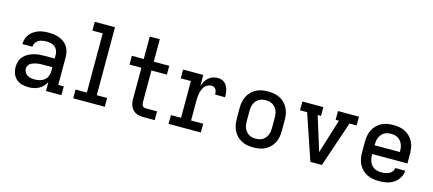

<svg xmlns="http://www.w3.org/2000/svg" viewBox="-54 -1252 4008 1776"><g transform="rotate(15 1950.0 -363.5)"><path d="M246 8Q215 8 184 0Q153 -8 129.5 -29Q106 -50 95 -80Q84 -110 84 -142Q84 -169 92 -196Q100 -223 118.5 -243.5Q137 -264 161.5 -277.5Q186 -291 212 -298.5Q238 -306 265.5 -308.5Q293 -311 321 -311H413V-348Q413 -369 404.5 -389Q396 -409 379 -422Q362 -435 341 -439.5Q320 -444 298 -444Q279 -444 259.5 -440.5Q240 -437 223.5 -427Q207 -417 196.5 -400Q186 -383 185 -363H90Q90 -388 97.5 -412.5Q105 -437 120 -456.5Q135 -476 156 -490.5Q177 -505 200.5 -513.5Q224 -522 248.5 -525Q273 -528 298 -528Q325 -528 351 -524.5Q377 -521 401.5 -511.5Q426 -502 447 -486Q468 -470 482 -448Q496 -426 502 -400Q508 -374 508 -348V-84H561V0H413V-86Q401 -63 383.5 -44.5Q366 -26 344 -14Q322 -2 297 3Q272 8 246 8ZM283 -76Q308 -76 332 -82Q356 -88 375 -103Q394 -118 403.5 -141.5Q413 -165 413 -189V-228H321Q306 -228 291 -227Q276 -226 261.5 -223Q247 -220 232.5 -215Q218 -210 206 -202Q194 -194 186.5 -180.5Q179 -167 179 -152Q179 -134 188.5 -117.5Q198 -101 213.5 -91.5Q229 -82 247 -79Q265 -76 283 -76Z M674 0V-84H782V-651H683V-735H877V-84H976V0Z M1344 0Q1326 0 1308.5 -3Q1291 -6 1274.5 -14Q1258 -22 1245 -35Q1232 -48 1224.5 -64Q1217 -80 1213.5 -98Q1210 -116 1210 -134V-436H1096V-520H1210V-735H1306V-520H1454V-436H1306V-134Q1306 -125 1307.5 -116Q1309 -107 1314 -99.5Q1319 -92 1327 -88Q1335 -84 1344 -84H1454V0Z M1587 0V-84H1684V-436H1587V-520H1780V-417Q1788 -439 1800.5 -460Q1813 -481 1831 -497Q1849 -513 1872 -520.5Q1895 -528 1919 -528Q1937 -528 1954.5 -522.5Q1972 -517 1985.5 -505Q1999 -493 2007.5 -477Q2016 -461 2020.5 -444Q2025 -427 2026.5 -409Q2028 -391 2028 -373H1933Q1933 -385 1931 -397.5Q1929 -410 1922.5 -421Q1916 -432 1905 -438Q1894 -444 1881 -444Q1863 -444 1846 -436.5Q1829 -429 1817 -415Q1805 -401 1798 -383.5Q1791 -366 1787 -348.5Q1783 -331 1781.5 -312.5Q1780 -294 1780 -276V-84H1896V0Z M2400 8Q2371 8 2342 3Q2313 -2 2287 -15.5Q2261 -29 2240.5 -50Q2220 -71 2207 -97Q2194 -123 2189 -152Q2184 -181 2184 -210V-310Q2184 -339 2189 -368Q2194 -397 2207 -423Q2220 -449 2240.5 -470Q2261 -491 2287 -504.5Q2313 -518 2342 -523Q2371 -528 2400 -528Q2429 -528 2458 -523Q2487 -518 2513 -504.5Q2539 -491 2559.5 -470Q2580 -449 2593 -423Q2606 -397 2611 -368Q2616 -339 2616 -310V-210Q2616 -181 2611 -152Q2606 -123 2593 -97Q2580 -71 2559.5 -50Q2539 -29 2513 -15.5Q2487 -2 2458 3Q2429 8 2400 8ZM2400 -76Q2417 -76 2434 -79.5Q2451 -83 2465.5 -92Q2480 -101 2491 -114Q2502 -127 2509 -143Q2516 -159 2518.5 -176Q2521 -193 2521 -210V-310Q2521 -327 2518.5 -344Q2516 -361 2509 -377Q2502 -393 2491 -406Q2480 -419 2465.5 -428Q2451 -437 2434 -440.5Q2417 -444 2400 -444Q2383 -444 2366 -440.5Q2349 -437 2334.5 -428Q2320 -419 2309 -406Q2298 -393 2291 -377Q2284 -361 2281.5 -344Q2279 -327 2279 -310V-210Q2279 -193 2281.5 -176Q2284 -159 2291 -143Q2298 -127 2309 -114Q2320 -101 2334.5 -92Q2349 -83 2366 -79.5Q2383 -76 2400 -76Z M2945 0 2797 -436H2729V-520H2930V-436H2898L2980 -173Q2985 -157 2990 -140.5Q2995 -124 3000 -108Q3005 -124 3010 -140.5Q3015 -157 3020 -173L3102 -436H3070V-520H3271V-436H3203L3055 0Z M3603 8Q3573 8 3544 3Q3515 -2 3489 -15Q3463 -28 3441.5 -49Q3420 -70 3407 -96.5Q3394 -123 3389 -152Q3384 -181 3384 -210V-310Q3384 -339 3389 -368Q3394 -397 3407 -423Q3420 -449 3440.5 -470Q3461 -491 3487 -504.5Q3513 -518 3542 -523Q3571 -528 3600 -528Q3629 -528 3658 -523Q3687 -518 3713 -504.5Q3739 -491 3759.5 -470Q3780 -449 3793 -423Q3806 -397 3811 -368Q3816 -339 3816 -310V-218H3479V-210Q3479 -193 3482 -175.5Q3485 -158 3491.5 -142.5Q3498 -127 3509.5 -113.5Q3521 -100 3536 -91.5Q3551 -83 3568 -79.5Q3585 -76 3603 -76Q3621 -76 3640 -79Q3659 -82 3676 -90.5Q3693 -99 3705 -114Q3717 -129 3719 -148H3814Q3813 -124 3804 -101Q3795 -78 3779 -59Q3763 -40 3742.5 -26.5Q3722 -13 3699 -5.5Q3676 2 3651.5 5Q3627 8 3603 8ZM3479 -302H3721V-310Q3721 -327 3718.5 -344Q3716 -361 3709 -377Q3702 -393 3691 -406Q3680 -419 3665.5 -428Q3651 -437 3634 -440.5Q3617 -444 3600 -444Q3583 -444 3566 -440.5Q3549 -437 3534.5 -428Q3520 -419 3509 -406Q3498 -393 3491 -377Q3484 -361 3481.5 -344Q3479 -327 3479 -310Z"/></g></svg>

Font: Iosevka Etoile Medium
Style: Regular
Weight: 500
Designer: Belleve Invis
Foundry: Belleve Invis
Version: Version 22.1.2; ttfautohint (v1.8.4)